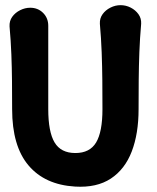

<svg xmlns="http://www.w3.org/2000/svg" viewBox="-20 -707 607 744"><path d="M97 -677Q127 -677 147 -657Q167 -637 167 -607Q167 -549 167 -497Q167 -445 167 -393.5Q167 -342 167 -284Q167 -196 191.5 -155Q216 -114 272 -114Q328 -114 352.5 -155Q377 -196 377 -284Q377 -342 376.5 -396Q376 -450 374 -504Q372 -558 367 -615Q366 -636 377.5 -652Q389 -668 408 -677.5Q427 -687 447 -687Q468 -687 486.5 -677.5Q505 -668 516.5 -652Q528 -636 527 -615Q522 -558 520 -504Q518 -450 517.5 -396Q517 -342 517 -284Q517 -189 490.5 -120Q464 -51 409.5 -15Q355 21 271 16Q154 9 90.5 -66Q27 -141 27 -284Q27 -342 26.5 -393.5Q26 -445 24 -496.5Q22 -548 17 -605Q16 -626 27.5 -642Q39 -658 58 -667.5Q77 -677 97 -677Z"/></svg>

Font: Winky Sans SemiBold
Style: Regular
Weight: 600
Designer: Simon Atzbach
Foundry: typofactur
Version: Version 1.205